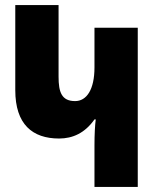

<svg xmlns="http://www.w3.org/2000/svg" viewBox="-20 -734 617 754"><path d="M521 0V-625H351V-469C351 -382 320 -337 275 -337C222 -337 210 -372 210 -433V-714H40V-380C40 -246 107 -190 212 -190C265 -190 313 -211 351 -265H356C353 -242 351 -207 351 -163V0Z"/></svg>

Font: Noto Sans Armenian ExtraCondensed Black
Style: Regular
Weight: 900
Width: 2
Designer: Monotype Design Team
Foundry: Monotype Imaging Inc.
Version: Version 2.008